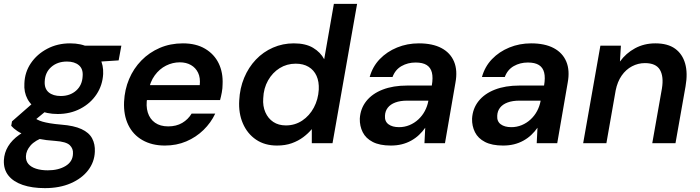

<svg xmlns="http://www.w3.org/2000/svg" viewBox="-50 -740 3615 992"><path d="M182 232Q116 232 67.5 215.5Q19 199 -6.5 167Q-32 135 -30 88Q-28 49 -8 16Q12 -17 49.5 -43.5Q87 -70 139 -90L182 -33Q131 -15 108 11.5Q85 38 84 67Q83 91 96.5 107Q110 123 136 131.5Q162 140 197 140Q252 140 289 117.5Q326 95 327 54Q329 28 310.5 10Q292 -8 235 -12Q188 -15 151 -22.5Q114 -30 86.5 -40Q59 -50 39.5 -63Q20 -76 8 -90L12 -113L132 -218L215 -189L78 -76L119 -137Q130 -129 142 -122.5Q154 -116 169.5 -111.5Q185 -107 208.5 -103Q232 -99 267 -96Q332 -91 371 -73Q410 -55 426 -25Q442 5 440 44Q438 97 405.5 139.5Q373 182 315.5 207Q258 232 182 232ZM248 -151Q190 -151 150.5 -172Q111 -193 92 -228.5Q73 -264 76 -309Q78 -367 109.5 -413.5Q141 -460 194 -488Q247 -516 312 -516Q370 -516 409 -495Q448 -474 466.5 -438.5Q485 -403 483 -358Q480 -300 449 -253Q418 -206 365.5 -178.5Q313 -151 248 -151ZM264 -244Q312 -244 343.5 -272Q375 -300 377 -347Q380 -384 357.5 -403Q335 -422 296 -422Q247 -422 215 -394Q183 -366 181 -319Q179 -282 201.5 -263Q224 -244 264 -244ZM378 -416 370 -504H577L563 -428Z M802 12Q735 12 686 -16Q637 -44 612.5 -95Q588 -146 591 -214Q594 -277 617 -331.5Q640 -386 680.5 -427.5Q721 -469 775.5 -492.5Q830 -516 895 -516Q963 -516 1010 -488Q1057 -460 1080 -412.5Q1103 -365 1100 -304Q1100 -284 1096 -262.5Q1092 -241 1087 -223H677L691 -300H982Q986 -338 973.5 -364Q961 -390 936.5 -404Q912 -418 879 -418Q842 -418 808 -401Q774 -384 749.5 -350.5Q725 -317 716 -266L711 -237Q703 -193 713.5 -159Q724 -125 751 -106Q778 -87 819 -87Q861 -87 891.5 -105Q922 -123 940 -153H1062Q1040 -106 1001.5 -68.5Q963 -31 912.5 -9.5Q862 12 802 12Z M1381 12Q1318 12 1273 -18.5Q1228 -49 1205 -102Q1182 -155 1186 -221Q1189 -284 1211.5 -338Q1234 -392 1272 -432Q1310 -472 1360.5 -494Q1411 -516 1468 -516Q1529 -516 1567.5 -493Q1606 -470 1625 -434L1675 -720H1795L1668 0H1561V-73Q1543 -51 1517 -31.5Q1491 -12 1457.5 0Q1424 12 1381 12ZM1427 -92Q1474 -92 1511.5 -117Q1549 -142 1571.5 -184Q1594 -226 1597 -277Q1599 -318 1585.5 -348Q1572 -378 1544.5 -394.5Q1517 -411 1478 -411Q1432 -411 1395 -388Q1358 -365 1335 -324.5Q1312 -284 1310 -232Q1307 -192 1321 -160Q1335 -128 1362 -110Q1389 -92 1427 -92Z M1969 12Q1912 12 1876 -6.5Q1840 -25 1824 -57Q1808 -89 1809 -127Q1812 -179 1842.5 -217.5Q1873 -256 1927 -277Q1981 -298 2054 -298H2181Q2188 -339 2181.5 -365Q2175 -391 2154.5 -404Q2134 -417 2097 -417Q2057 -417 2024.5 -398.5Q1992 -380 1978 -342H1860Q1875 -396 1912 -434.5Q1949 -473 2001.5 -494.5Q2054 -516 2114 -516Q2185 -516 2231 -491.5Q2277 -467 2296 -421.5Q2315 -376 2303 -312L2249 0H2143L2147 -80Q2133 -60 2115 -43Q2097 -26 2074.5 -13.5Q2052 -1 2026 5.5Q2000 12 1969 12ZM2012 -83Q2040 -83 2065.5 -93.5Q2091 -104 2111.5 -123Q2132 -142 2145 -166.5Q2158 -191 2163 -218V-220H2054Q2018 -220 1992.5 -210.5Q1967 -201 1953.5 -183.5Q1940 -166 1939 -142Q1937 -113 1957 -98Q1977 -83 2012 -83Z M2549 12Q2492 12 2456 -6.5Q2420 -25 2404 -57Q2388 -89 2389 -127Q2392 -179 2422.5 -217.5Q2453 -256 2507 -277Q2561 -298 2634 -298H2761Q2768 -339 2761.5 -365Q2755 -391 2734.5 -404Q2714 -417 2677 -417Q2637 -417 2604.5 -398.5Q2572 -380 2558 -342H2440Q2455 -396 2492 -434.5Q2529 -473 2581.5 -494.5Q2634 -516 2694 -516Q2765 -516 2811 -491.5Q2857 -467 2876 -421.5Q2895 -376 2883 -312L2829 0H2723L2727 -80Q2713 -60 2695 -43Q2677 -26 2654.5 -13.5Q2632 -1 2606 5.5Q2580 12 2549 12ZM2592 -83Q2620 -83 2645.5 -93.5Q2671 -104 2691.5 -123Q2712 -142 2725 -166.5Q2738 -191 2743 -218V-220H2634Q2598 -220 2572.5 -210.5Q2547 -201 2533.5 -183.5Q2520 -166 2519 -142Q2517 -113 2537 -98Q2557 -83 2592 -83Z M2963 0 3052 -504H3158L3153 -422Q3184 -465 3231 -490.5Q3278 -516 3336 -516Q3400 -516 3438 -488.5Q3476 -461 3490 -411.5Q3504 -362 3492 -294L3440 0H3320L3370 -283Q3380 -345 3359.5 -379.5Q3339 -414 3282 -414Q3247 -414 3215.5 -397.5Q3184 -381 3162 -349.5Q3140 -318 3131 -273L3083 0Z"/></svg>

Font: DM Sans SemiBold
Style: Italic
Weight: 600
Italic angle: -10°
Designer: Colophon Foundry, Jonny Pinhorn
Foundry: Colophon Foundry
Version: Version 4.004;gftools[0.9.30]